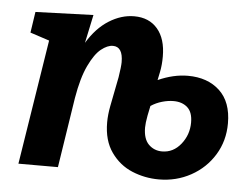

<svg xmlns="http://www.w3.org/2000/svg" viewBox="-44 -601 874 668"><g transform="rotate(5 392.5 -267.0)"><path d="M756 -203Q756 -142 726 -93Q696 -44 645 -16Q594 12 533 12Q484 12 439.5 -6.5Q395 -25 366 -66Q337 -107 337 -170Q337 -197 343 -228L363 -330Q369 -368 369 -383Q369 -437 334 -437Q315 -437 293 -419.5Q271 -402 250.5 -359Q230 -316 218 -245L180 0H42L111 -436L44 -458L55 -531L257 -538L236 -439Q268 -492 311 -519Q354 -546 399 -546Q451 -546 480.5 -511.5Q510 -477 510 -415Q510 -385 505 -361L499 -332Q553 -356 603 -356Q672 -356 714 -317Q756 -278 756 -203ZM628 -195Q628 -231 609.5 -247.5Q591 -264 561 -264Q542 -264 521 -258Q500 -252 482 -240L475 -206Q470 -179 470 -164Q470 -124 489 -105Q508 -86 536 -86Q575 -86 601.5 -119Q628 -152 628 -195Z"/></g></svg>

Font: Bitter Pro
Style: Bold Italic
Weight: 700
Italic angle: -9°
Designer: Sol Matas, and Bitter project Authors
Foundry: Sol Matas
Version: Version 1.010